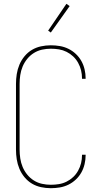

<svg xmlns="http://www.w3.org/2000/svg" viewBox="-20 -981 540 1009"><path d="M247 8Q221 8 195.5 2.5Q170 -3 148 -16Q126 -29 109 -49.5Q92 -70 82 -94Q72 -118 68 -143.5Q64 -169 64 -195V-540Q64 -566 68 -591.5Q72 -617 82 -641Q92 -665 109 -685.5Q126 -706 148 -719Q170 -732 195.5 -737.5Q221 -743 247 -743Q271 -743 294.5 -739Q318 -735 339.5 -724.5Q361 -714 378.5 -697.5Q396 -681 407.5 -660.5Q419 -640 424.5 -616.5Q430 -593 430 -570V-567H411V-569Q411 -591 406 -611.5Q401 -632 390.5 -651Q380 -670 364.5 -684.5Q349 -699 330 -708.5Q311 -718 290 -721.5Q269 -725 247 -725Q224 -725 201 -720Q178 -715 158 -702.5Q138 -690 123 -671.5Q108 -653 99 -631.5Q90 -610 86.5 -586.5Q83 -563 83 -540V-195Q83 -172 86.5 -148.5Q90 -125 99 -103.5Q108 -82 123 -63.5Q138 -45 158 -32.5Q178 -20 201 -15Q224 -10 247 -10Q269 -10 290 -13.5Q311 -17 330 -26.5Q349 -36 364.5 -50.5Q380 -65 390.5 -84Q401 -103 406 -123.5Q411 -144 411 -166V-168H430V-165Q430 -142 424.5 -118.5Q419 -95 407.5 -74.5Q396 -54 378.5 -37.5Q361 -21 339.5 -10.5Q318 0 294.5 4Q271 8 247 8ZM247 -810 233 -820 329 -961 346 -949Z"/></svg>

Font: Iosevka Curly Thin
Style: Regular
Weight: 100
Monospace: yes
Designer: Belleve Invis
Foundry: Belleve Invis
Version: Version 22.1.2; ttfautohint (v1.8.4)